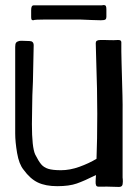

<svg xmlns="http://www.w3.org/2000/svg" viewBox="-20 -729 549 758"><path d="M374 8Q362 9 359.5 3Q357 -3 357.5 -11.5Q358 -20 358 -24L359 -38Q313 -15 283 -4.5Q253 6 206 6Q160 6 129.5 -8.5Q99 -23 73 -59Q55 -81 47.5 -125Q40 -169 40 -202V-376V-544Q40 -556 43.5 -560.5Q47 -565 55 -567Q58 -568 66 -568L96 -567Q113 -567 113 -550L110 -407Q107 -347 107 -309L106 -239Q106 -147 119 -119Q132 -93 142.5 -80.5Q153 -68 170.5 -62.5Q188 -57 221 -57Q256 -57 293.5 -70.5Q331 -84 361 -102Q364 -174 364 -280Q364 -374 360 -486L358 -559Q358 -571 375 -571H396Q404 -571 416 -570.5Q428 -570 443 -571H448Q459 -571 459 -562V-526L460 -478Q465 -319 464 -295V-28Q465 -22 465 -12Q465 0 461.5 4.5Q458 9 449 9Q394 7 374 8ZM103 -662V-689Q103 -699 105.5 -703.5Q108 -708 114 -708H382L389 -709Q396 -709 398 -705Q400 -701 400 -692V-662Q400 -655 396 -652Q392 -649 378 -649L342 -650Q308 -652 294 -652H162Q116 -652 111 -649Q106 -649 104.5 -652Q103 -655 103 -662Z"/></svg>

Font: Barriecito
Style: Regular
Weight: 400
Designer: Pablo Cosgaya & Sergio Jiménez
Foundry: Pablo Cosgaya & Sergio Jiménez
Version: Version 1.001